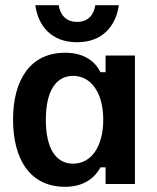

<svg xmlns="http://www.w3.org/2000/svg" viewBox="-20 -716 609 747"><path d="M280 -551.7C379.2 -551.7 430.8 -615 442.5 -695.8H350.8C345 -659.2 324.2 -630.8 280 -630.8C235.8 -630.8 214.2 -659.2 208.3 -695.8H117.5C128.3 -615 180 -551.7 280 -551.7ZM233.3 10.8C305 10.8 349.2 -23.3 370.8 -65H390.8V0H505V-500H390.8V-435H370.8C349.2 -479.2 305 -510.8 233.3 -510.8C98.3 -510.8 30.8 -405.8 30.8 -250.8C30.8 -97.5 95.8 10.8 233.3 10.8ZM264.2 -79.2C198.3 -79.2 158.3 -137.5 158.3 -250C158.3 -362.5 198.3 -420.8 264.2 -420.8C335 -420.8 381.7 -354.2 381.7 -250C381.7 -145.8 335 -79.2 264.2 -79.2Z"/></svg>

Font: Familjen Grotesk SemiBold
Style: Regular
Weight: 600
Designer: Anders Wikstroem, Jonas Baeckman, Matilda Gysing, Kristian Moeller
Foundry: Familjen STHLM AB
Version: Version 2.000